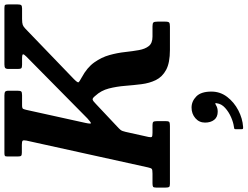

<svg xmlns="http://www.w3.org/2000/svg" viewBox="-191 -644 1122 870"><g transform="rotate(-90 370.0 -209.0)"><path d="M-45 -20.5V-62.5Q-45 -74 -41 -76.5Q-37 -79 -25.5 -79H18.5Q35.5 -79 39.5 -82.2Q43.5 -85.5 46.5 -99.5L168 -650.5Q170.5 -663.5 167.5 -667.2Q164.5 -671 148.5 -671H113Q102 -671 99 -674.5Q96 -678 96 -689V-737.5Q96 -746 99.2 -748Q102.5 -750 111 -750H372.5Q385 -750 389.5 -746.5Q394 -743 394 -729.5V-692.5Q394 -678.5 390.8 -674.2Q387.5 -670 373.5 -670H328Q314 -670 311.8 -665.2Q309.5 -660.5 307 -650L248 -382.5Q242.5 -357 247.2 -358Q252 -359 268.5 -374L549 -651Q558.5 -660.5 559 -665.2Q559.5 -670 539.5 -670H511.5Q498.5 -670 495.5 -674Q492.5 -678 492.5 -690V-730.5Q492.5 -743 497 -746.5Q501.5 -750 513.5 -750H769Q781 -750 783 -746.5Q785 -743 785 -731V-690.5Q785 -678.5 781.8 -674.2Q778.5 -670 766.5 -670H719.5Q700.5 -670 692 -666.8Q683.5 -663.5 674.5 -654.5L446.5 -435Q430 -418.5 432 -414.5Q434 -410.5 454.5 -399.5Q499 -375.5 522.2 -342.8Q545.5 -310 555.5 -274Q565.5 -238 569.2 -203.2Q573 -168.5 578 -140.5Q583 -112.5 596.2 -95.8Q609.5 -79 639 -79H685Q699 -79 703 -75Q707 -71 707 -56.5V-21Q707 -6.5 702.5 -3.2Q698 0 684 0H579Q520.5 0 488.5 -17.2Q456.5 -34.5 442.2 -63.8Q428 -93 423.5 -129.2Q419 -165.5 416 -203.5Q413 -241.5 404 -276.8Q395 -312 370.5 -338.5Q359.5 -352.5 352.8 -350Q346 -347.5 334 -335.5L232.5 -240Q222.5 -231 216.8 -224.2Q211 -217.5 207.5 -201L184.5 -97.5Q182 -85.5 184.8 -82.2Q187.5 -79 203 -79H238.5Q249.5 -79 252.8 -75.2Q256 -71.5 256 -60V-17.5Q256 -4.5 251 -2.2Q246 0 233.5 0H-28.5Q-40 0 -42.5 -4.2Q-45 -8.5 -45 -20.5ZM249.5 159Q249.5 132.5 269.5 115.2Q289.5 98 317.5 98Q346 98 368 119.5Q390 141 390 188Q390 228 365.8 259.5Q341.5 291 304.8 310Q268 329 230.5 331.5Q224 332 221.8 331Q219.5 330 219.5 323.5V298.5Q219.5 292.5 222.2 291.5Q225 290.5 230 290Q250 287.5 274 277Q298 266.5 316.2 250Q334.5 233.5 337 212.5Q341 201 328 209Q316 216.5 299 216.5Q274.5 216.5 262 200.5Q249.5 184.5 249.5 159Z"/></g></svg>

Font: Besley* Narrow Semi
Style: Italic
Weight: 600
Width: 4
Italic angle: -13°
Designer: Owen Earl
Foundry: indestructible type*
Version: Version 3.000; ttfautohint (v1.8.3)